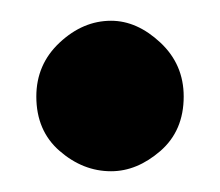

<svg xmlns="http://www.w3.org/2000/svg" viewBox="-20 -165 212 185"><path d="M15 -72Q15 -103 37.5 -124Q60 -145 87 -145Q112 -145 134.5 -124Q157 -103 157 -72Q157 -39 134.5 -19.5Q112 0 87 0Q60 0 37.5 -19.5Q15 -39 15 -72Z"/></svg>

Font: Reem Kufi Fun
Style: Bold
Weight: 700
Designer: Khaled Hosny
Version: Version 1.005